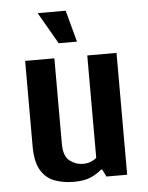

<svg xmlns="http://www.w3.org/2000/svg" viewBox="-51 -732 607 785"><g transform="rotate(-5 252.5 -340.0)"><path d="M220 10Q178 10 142.5 -3Q107 -16 86 -50.5Q65 -85 65 -150V-500H185V-150Q185 -98 210 -79Q235 -60 265 -60Q284 -60 298.5 -66.5Q313 -73 320 -80V-500H440V0H355L340 -30H335Q319 -15 292 -2.5Q265 10 220 10ZM208 -560 133 -690H248L283 -560Z"/></g></svg>

Font: Cuprum
Style: Regular
Weight: 400
Designer: Jovanny Lemonad
Foundry: Jovanny Lemonad
Version: Version 3.000